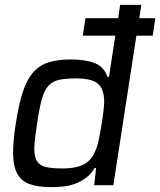

<svg xmlns="http://www.w3.org/2000/svg" viewBox="-20 -763 660 791"><path d="M192 8Q138 8 103.5 -4Q69 -16 52 -46Q35 -76 34 -126.5Q33 -177 45 -254Q57 -332 73.5 -383Q90 -434 116 -464Q142 -494 179.5 -506Q217 -518 271 -518Q331 -518 370 -503Q409 -488 423 -446H429L455 -616H321L332 -688H467L475 -743H562L554 -688H620L609 -616H542L447 0H368L376 -71H370Q355 -46 334.5 -30.5Q314 -15 291 -6.5Q268 2 242.5 5Q217 8 192 8ZM238 -69Q288 -69 318.5 -82.5Q349 -96 365 -125Q379 -151 386 -183Q393 -215 400 -260Q406 -298 408.5 -328Q411 -358 405 -380Q398 -412 371.5 -426Q345 -440 294 -440Q250 -440 223 -434Q196 -428 179 -409Q162 -390 152 -353.5Q142 -317 133 -255Q123 -193 121.5 -156.5Q120 -120 131.5 -100.5Q143 -81 168.5 -75Q194 -69 238 -69Z"/></svg>

Font: Azeri Sans
Style: Italic
Weight: 400
Designer: Hector Gatti & Omnibus-Type (original fonts) / Cristiano Sobral (main changes and remastering)
Foundry: Omnibus-Type
Version: Version 0.07;August 21, 2020;FontCreator 13.0.0.2681 64-bit;